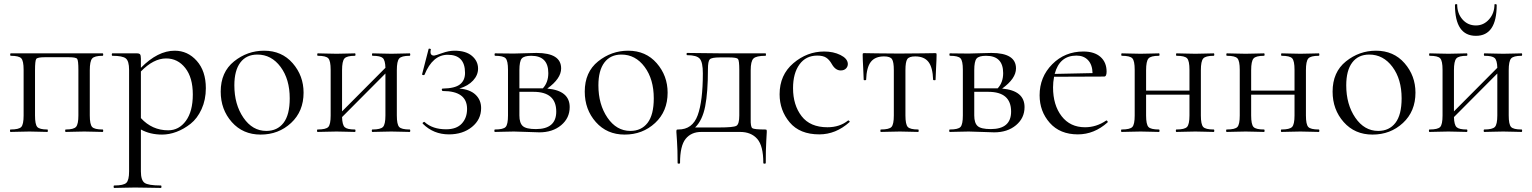

<svg xmlns="http://www.w3.org/2000/svg" viewBox="-20 -648 7525 943"><path d="M484 -12Q487 -12 487 -6Q487 0 484 0Q472 0 442 -1Q412 -2 394 -2Q376 -2 345 -1Q314 0 303 0Q300 0 300 -6Q300 -12 303 -12Q342 -12 353.5 -25Q365 -38 365 -81V-305Q365 -351 359 -359Q353 -367 317 -367H201Q164 -367 158 -358.5Q152 -350 152 -303V-81Q152 -37 163 -24.5Q174 -12 213 -12Q215 -12 215 -6Q215 0 213 0Q201 0 171.5 -1Q142 -2 125 -2Q107 -2 75.5 -1Q44 0 32 0Q29 0 29 -6Q29 -12 32 -12Q73 -12 84.5 -24.5Q96 -37 96 -81V-305Q96 -349 84.5 -361.5Q73 -374 33 -374Q30 -374 30 -380Q30 -386 33 -386H484Q487 -386 487 -380Q487 -374 484 -374Q444 -374 432.5 -360.5Q421 -347 421 -303V-81Q421 -37 432.5 -24.5Q444 -12 484 -12Z M838 -399Q902 -399 946.5 -349Q991 -299 991 -215Q991 -158 970 -112Q949 -66 916 -40Q883 -14 847 -0.5Q811 13 776 13Q717 13 672 -12V194Q672 237 690 250Q708 263 770 263Q773 263 773 269Q773 275 770 275Q753 275 710.5 274Q668 273 643 273Q622 273 587.5 274Q553 275 541 275Q538 275 538 269Q538 263 541 263Q587 263 600.5 250Q614 237 614 194V-305Q614 -348 598 -361Q582 -374 532 -374Q529 -374 529 -380Q529 -386 532 -386H652Q664 -386 668 -381Q672 -376 672 -360V-315Q755 -399 838 -399ZM806 -8Q859 -8 893 -54.5Q927 -101 927 -184Q927 -267 890 -314Q853 -361 796 -361Q734 -361 672 -297V-68Q727 -8 806 -8Z M1260 13Q1173 13 1118.5 -48.5Q1064 -110 1064 -198Q1064 -294 1129.5 -346.5Q1195 -399 1277 -399Q1364 -399 1417.5 -337.5Q1471 -276 1471 -193Q1471 -101 1409.5 -44Q1348 13 1260 13ZM1288 -5Q1342 -5 1372.5 -44.5Q1403 -84 1403 -165Q1403 -259 1358 -319.5Q1313 -380 1244 -380Q1190 -380 1160.5 -341Q1131 -302 1131 -229Q1131 -135 1175.5 -70Q1220 -5 1288 -5Z M1992 -12Q1995 -12 1995 -6Q1995 0 1992 0Q1980 0 1950 -1Q1920 -2 1902 -2Q1884 -2 1852 -1Q1820 0 1809 0Q1806 0 1806 -6Q1806 -12 1809 -12Q1849 -12 1861 -24.5Q1873 -37 1873 -81V-287L1660 -73Q1661 -35 1673 -23.5Q1685 -12 1723 -12Q1726 -12 1726 -6Q1726 0 1723 0Q1712 0 1681 -1Q1650 -2 1633 -2Q1615 -2 1583.5 -1Q1552 0 1540 0Q1537 0 1537 -6Q1537 -12 1540 -12Q1581 -12 1592.5 -24.5Q1604 -37 1604 -81V-305Q1604 -349 1592.5 -361.5Q1581 -374 1541 -374Q1538 -374 1538 -380Q1538 -386 1541 -386Q1552 -386 1583.5 -385Q1615 -384 1633 -384Q1651 -384 1681.5 -385Q1712 -386 1723 -386Q1726 -386 1726 -380Q1726 -374 1723 -374Q1683 -374 1671.5 -360.5Q1660 -347 1660 -303V-101L1873 -315Q1872 -352 1860 -363Q1848 -374 1810 -374Q1807 -374 1807 -380Q1807 -386 1810 -386Q1821 -386 1852.5 -385Q1884 -384 1902 -384Q1920 -384 1950.5 -385Q1981 -386 1992 -386Q1995 -386 1995 -380Q1995 -374 1992 -374Q1952 -374 1940.5 -360.5Q1929 -347 1929 -303V-81Q1929 -37 1940.5 -24.5Q1952 -12 1992 -12Z M2236 -213Q2288 -209 2315.5 -183Q2343 -157 2343 -117Q2343 -61 2298 -24.5Q2253 12 2185 12Q2109 12 2057 -40Q2053 -44 2060 -48Q2064 -51 2066 -48Q2105 -13 2171 -13Q2222 -13 2248 -41Q2274 -69 2274 -113Q2274 -201 2155 -201Q2151 -201 2150 -207Q2149 -213 2155 -213Q2214 -214 2239 -233.5Q2264 -253 2264 -290Q2264 -379 2179 -379Q2105 -379 2065 -281Q2064 -279 2061 -279Q2058 -279 2055.5 -280Q2053 -281 2053 -283L2085 -407Q2086 -411 2094 -408Q2097 -407 2096 -405Q2089 -375 2112 -375Q2118 -375 2151 -387Q2184 -399 2212 -399Q2268 -399 2298 -373.5Q2328 -348 2328 -311Q2328 -279 2303.5 -252.5Q2279 -226 2236 -213Z M2668 -213Q2778 -203 2778 -122Q2778 -68 2736 -33Q2694 2 2629 2Q2614 2 2569 0Q2524 -2 2504 -2Q2486 -2 2454.5 -1Q2423 0 2411 0Q2408 0 2408 -6Q2408 -12 2411 -12Q2452 -12 2463.5 -24.5Q2475 -37 2475 -81V-305Q2475 -349 2463.5 -361.5Q2452 -374 2412 -374Q2409 -374 2409 -380Q2409 -386 2412 -386Q2423 -386 2454.5 -385.5Q2486 -385 2504 -385Q2521 -385 2558 -386.5Q2595 -388 2615 -388Q2736 -388 2736 -312Q2736 -262 2668 -213ZM2589 -374Q2554 -374 2542.5 -360.5Q2531 -347 2531 -303V-214H2635H2646Q2673 -243 2673 -289Q2673 -374 2589 -374ZM2612 -14Q2712 -14 2712 -100Q2712 -197 2600 -197H2531V-81Q2531 -44 2547.5 -29Q2564 -14 2612 -14Z M3048 13Q2961 13 2906.5 -48.5Q2852 -110 2852 -198Q2852 -294 2917.5 -346.5Q2983 -399 3065 -399Q3152 -399 3205.5 -337.5Q3259 -276 3259 -193Q3259 -101 3197.5 -44Q3136 13 3048 13ZM3076 -5Q3130 -5 3160.5 -44.5Q3191 -84 3191 -165Q3191 -259 3146 -319.5Q3101 -380 3032 -380Q2978 -380 2948.5 -341Q2919 -302 2919 -229Q2919 -135 2963.5 -70Q3008 -5 3076 -5Z M3737 -12Q3744 -12 3745 -10Q3746 -8 3746 0Q3746 2 3743.5 45Q3741 88 3741 152Q3741 156 3735 156Q3729 156 3729 152Q3729 68 3699 34Q3669 0 3615 0H3424Q3375 0 3347.5 34Q3320 68 3320 152Q3320 156 3314 156Q3308 156 3308 152Q3308 86 3305 44.5Q3302 3 3302 0Q3302 -9 3303.5 -10.5Q3305 -12 3312 -12Q3381 -12 3406.5 -81.5Q3432 -151 3432 -288Q3432 -342 3417 -359.5Q3402 -377 3355 -377Q3352 -377 3352 -382.5Q3352 -388 3355 -388Q3366 -388 3440.5 -387Q3515 -386 3528 -386H3740Q3742 -386 3742 -380Q3742 -374 3740 -374Q3694 -374 3680.5 -360.5Q3667 -347 3667 -303V-81Q3667 -75 3667 -64Q3666 -25 3675 -18.5Q3684 -12 3737 -12ZM3611 -81V-305Q3611 -351 3604.5 -358.5Q3598 -366 3561 -366H3516Q3475 -366 3466 -356.5Q3457 -347 3457 -308Q3457 -195 3443.5 -126Q3430 -57 3394 -22H3513Q3582 -22 3596.5 -30Q3611 -38 3611 -81Z M4004 12Q3908 12 3858.5 -47Q3809 -106 3809 -185Q3809 -280 3876.5 -337.5Q3944 -395 4028 -395Q4073 -395 4107.5 -378Q4142 -361 4144 -336Q4145 -322 4135.5 -312Q4126 -302 4109 -302Q4083 -302 4065 -334Q4053 -355 4037.5 -365Q4022 -375 3994 -375Q3938 -375 3906.5 -331.5Q3875 -288 3875 -215Q3875 -132 3917 -77.5Q3959 -23 4044 -23Q4104 -23 4145 -56Q4147 -57 4149.5 -55.5Q4152 -54 4153 -52Q4154 -50 4152 -48Q4085 12 4004 12Z M4306 0Q4304 0 4304 -6Q4304 -12 4306 -12Q4347 -12 4358.5 -24.5Q4370 -37 4370 -81V-303Q4370 -344 4361 -357.5Q4352 -371 4322 -371Q4278 -371 4257 -344Q4236 -317 4234 -256Q4233 -254 4227.5 -254Q4222 -254 4222 -256Q4222 -270 4219.5 -314.5Q4217 -359 4217 -378Q4217 -384 4218 -385.5Q4219 -387 4225 -387Q4229 -387 4286 -386Q4343 -385 4396 -385Q4450 -385 4508.5 -386Q4567 -387 4572 -387Q4578 -387 4579 -385.5Q4580 -384 4580 -378Q4580 -359 4577.5 -314.5Q4575 -270 4575 -256Q4575 -254 4569.5 -254Q4564 -254 4563 -256Q4561 -317 4540 -344Q4519 -371 4475 -371Q4445 -371 4436 -357.5Q4427 -344 4427 -303V-81Q4427 -37 4438.5 -24.5Q4450 -12 4490 -12Q4492 -12 4492 -6Q4492 0 4490 0Q4478 0 4447.5 -1Q4417 -2 4400 -2Q4382 -2 4350 -1Q4318 0 4306 0Z M4902 -213Q5012 -203 5012 -122Q5012 -68 4970 -33Q4928 2 4863 2Q4848 2 4803 0Q4758 -2 4738 -2Q4720 -2 4688.5 -1Q4657 0 4645 0Q4642 0 4642 -6Q4642 -12 4645 -12Q4686 -12 4697.5 -24.5Q4709 -37 4709 -81V-305Q4709 -349 4697.5 -361.5Q4686 -374 4646 -374Q4643 -374 4643 -380Q4643 -386 4646 -386Q4657 -386 4688.5 -385.5Q4720 -385 4738 -385Q4755 -385 4792 -386.5Q4829 -388 4849 -388Q4970 -388 4970 -312Q4970 -262 4902 -213ZM4823 -374Q4788 -374 4776.5 -360.5Q4765 -347 4765 -303V-214H4869H4880Q4907 -243 4907 -289Q4907 -374 4823 -374ZM4846 -14Q4946 -14 4946 -100Q4946 -197 4834 -197H4765V-81Q4765 -44 4781.5 -29Q4798 -14 4846 -14Z M5413 -56Q5414 -57 5416.5 -55.5Q5419 -54 5420 -51.5Q5421 -49 5420 -47Q5354 12 5274 12Q5186 12 5136 -44.5Q5086 -101 5086 -180Q5086 -270 5148 -332.5Q5210 -395 5301 -395Q5355 -395 5385 -368.5Q5415 -342 5415 -296Q5415 -272 5403 -272L5157 -271Q5152 -244 5152 -219Q5152 -132 5194 -77.5Q5236 -23 5309 -23Q5365 -23 5413 -56ZM5267 -375Q5184 -375 5160 -285L5346 -289Q5345 -330 5324 -352.5Q5303 -375 5267 -375Z M5941 -12Q5944 -12 5944 -6Q5944 0 5941 0Q5929 0 5899 -1Q5869 -2 5851 -2Q5833 -2 5801 -1Q5769 0 5758 0Q5755 0 5755 -6Q5755 -12 5758 -12Q5798 -12 5810 -24.5Q5822 -37 5822 -81V-183H5609V-81Q5609 -37 5620.5 -24.5Q5632 -12 5672 -12Q5675 -12 5675 -6Q5675 0 5672 0Q5661 0 5630 -1Q5599 -2 5582 -2Q5564 -2 5532.5 -1Q5501 0 5489 0Q5486 0 5486 -6Q5486 -12 5489 -12Q5530 -12 5541.5 -24.5Q5553 -37 5553 -81V-305Q5553 -349 5541.5 -361.5Q5530 -374 5490 -374Q5487 -374 5487 -380Q5487 -386 5490 -386Q5501 -386 5532.5 -385Q5564 -384 5582 -384Q5600 -384 5630.5 -385Q5661 -386 5672 -386Q5675 -386 5675 -380Q5675 -374 5672 -374Q5632 -374 5620.5 -360.5Q5609 -347 5609 -303V-203H5822V-305Q5822 -349 5810.5 -361.5Q5799 -374 5759 -374Q5756 -374 5756 -380Q5756 -386 5759 -386Q5770 -386 5801.5 -385Q5833 -384 5851 -384Q5869 -384 5899.5 -385Q5930 -386 5941 -386Q5944 -386 5944 -380Q5944 -374 5941 -374Q5901 -374 5889.5 -360.5Q5878 -347 5878 -303V-81Q5878 -37 5889.5 -24.5Q5901 -12 5941 -12Z M6457 -12Q6460 -12 6460 -6Q6460 0 6457 0Q6445 0 6415 -1Q6385 -2 6367 -2Q6349 -2 6317 -1Q6285 0 6274 0Q6271 0 6271 -6Q6271 -12 6274 -12Q6314 -12 6326 -24.5Q6338 -37 6338 -81V-183H6125V-81Q6125 -37 6136.5 -24.5Q6148 -12 6188 -12Q6191 -12 6191 -6Q6191 0 6188 0Q6177 0 6146 -1Q6115 -2 6098 -2Q6080 -2 6048.5 -1Q6017 0 6005 0Q6002 0 6002 -6Q6002 -12 6005 -12Q6046 -12 6057.5 -24.5Q6069 -37 6069 -81V-305Q6069 -349 6057.5 -361.5Q6046 -374 6006 -374Q6003 -374 6003 -380Q6003 -386 6006 -386Q6017 -386 6048.5 -385Q6080 -384 6098 -384Q6116 -384 6146.5 -385Q6177 -386 6188 -386Q6191 -386 6191 -380Q6191 -374 6188 -374Q6148 -374 6136.5 -360.5Q6125 -347 6125 -303V-203H6338V-305Q6338 -349 6326.5 -361.5Q6315 -374 6275 -374Q6272 -374 6272 -380Q6272 -386 6275 -386Q6286 -386 6317.5 -385Q6349 -384 6367 -384Q6385 -384 6415.5 -385Q6446 -386 6457 -386Q6460 -386 6460 -380Q6460 -374 6457 -374Q6417 -374 6405.5 -360.5Q6394 -347 6394 -303V-81Q6394 -37 6405.5 -24.5Q6417 -12 6457 -12Z M6721 13Q6634 13 6579.5 -48.5Q6525 -110 6525 -198Q6525 -294 6590.5 -346.5Q6656 -399 6738 -399Q6825 -399 6878.5 -337.5Q6932 -276 6932 -193Q6932 -101 6870.5 -44Q6809 13 6721 13ZM6749 -5Q6803 -5 6833.5 -44.5Q6864 -84 6864 -165Q6864 -259 6819 -319.5Q6774 -380 6705 -380Q6651 -380 6621.5 -341Q6592 -302 6592 -229Q6592 -135 6636.5 -70Q6681 -5 6749 -5Z M7229 -472Q7126 -472 7126 -624Q7126 -626 7128.5 -627Q7131 -628 7134 -627.5Q7137 -627 7137 -626Q7137 -582 7163 -552.5Q7189 -523 7229 -523Q7267 -523 7293.5 -553Q7320 -583 7320 -626Q7320 -627 7322.5 -627.5Q7325 -628 7328 -627Q7331 -626 7331 -624Q7331 -472 7229 -472ZM7453 -12Q7456 -12 7456 -6Q7456 0 7453 0Q7441 0 7411 -1Q7381 -2 7363 -2Q7345 -2 7313 -1Q7281 0 7270 0Q7267 0 7267 -6Q7267 -12 7270 -12Q7310 -12 7322 -24.5Q7334 -37 7334 -81V-287L7121 -73Q7122 -35 7134 -23.5Q7146 -12 7184 -12Q7187 -12 7187 -6Q7187 0 7184 0Q7173 0 7142 -1Q7111 -2 7094 -2Q7076 -2 7044.5 -1Q7013 0 7001 0Q6998 0 6998 -6Q6998 -12 7001 -12Q7042 -12 7053.5 -24.5Q7065 -37 7065 -81V-305Q7065 -349 7053.5 -361.5Q7042 -374 7002 -374Q6999 -374 6999 -380Q6999 -386 7002 -386Q7013 -386 7044.5 -385Q7076 -384 7094 -384Q7112 -384 7142.5 -385Q7173 -386 7184 -386Q7187 -386 7187 -380Q7187 -374 7184 -374Q7144 -374 7132.5 -360.5Q7121 -347 7121 -303V-101L7334 -315Q7333 -352 7321 -363Q7309 -374 7271 -374Q7268 -374 7268 -380Q7268 -386 7271 -386Q7282 -386 7313.5 -385Q7345 -384 7363 -384Q7381 -384 7411.5 -385Q7442 -386 7453 -386Q7456 -386 7456 -380Q7456 -374 7453 -374Q7413 -374 7401.5 -360.5Q7390 -347 7390 -303V-81Q7390 -37 7401.5 -24.5Q7413 -12 7453 -12Z"/></svg>

Font: Cormorant Infant
Style: Regular
Weight: 400
Designer: Christian Thalmann (Catharsis Fonts)
Version: Version 1.000;PS 002.000;hotconv 1.0.88;makeotf.lib2.5.64775